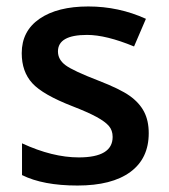

<svg xmlns="http://www.w3.org/2000/svg" viewBox="-20 -570 527 600"><path d="M444.8 -153.8Q444.8 -74.7 387.2 -32.5Q329.6 9.8 222.2 9.8Q114.3 9.8 48.8 -22.9V-122.1Q144 -78.1 226.1 -78.1Q332 -78.1 332 -142.1Q332 -162.6 320.3 -176.3Q308.6 -189.9 281.7 -204.6Q254.9 -219.2 207 -237.8Q113.8 -273.9 80.8 -310.1Q47.9 -346.2 47.9 -403.8Q47.9 -473.1 103.8 -511.5Q159.7 -549.8 255.9 -549.8Q351.1 -549.8 436 -511.2L398.9 -424.8Q311.5 -460.9 252 -460.9Q161.1 -460.9 161.1 -409.2Q161.1 -383.8 184.8 -366.2Q208.5 -348.6 288.1 -317.9Q355 -292 385.3 -270.5Q415.5 -249 430.2 -220.9Q444.8 -192.9 444.8 -153.8Z"/></svg>

Font: f0_41340          
Style: Regular
Weight: 600
Foundry: Ascender Corporation
Version: Version 1.10